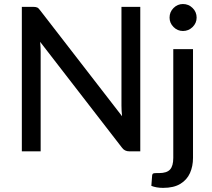

<svg xmlns="http://www.w3.org/2000/svg" viewBox="-20 -752 1052 954"><path d="M677 0H623Q598.5 0 585.5 -19L179.5 -544Q182 -516 182 -494V0H88.5V-718H143.5Q157.5 -718 164.8 -714.8Q172 -711.5 180 -700L586.5 -174.5Q583.5 -203 583.5 -227.5V-718H677ZM790.5 181.5Q757 181.5 732 171.5L736 119Q737 111.5 741.8 109.8Q746.5 108 758 108H770.5Q809 108 825 90.2Q841 72.5 841 32.5V-508H939V32.5Q939 74 924 107.8Q909 141.5 876.2 161.5Q843.5 181.5 790.5 181.5ZM889 -598Q862 -598 842.2 -617.8Q822.5 -637.5 822.5 -664.5Q822.5 -692.5 842.2 -712.2Q862 -732 889 -732Q917 -732 937 -712.2Q957 -692.5 957 -664.5Q957 -637.5 937 -617.8Q917 -598 889 -598Z"/></svg>

Font: Verano Sans Medium
Style: Regular
Weight: 500
Designer: Lukasz Dziedzic with Adam Twardoch and Botio Nikoltchev
Foundry: tyPoland Lukasz Dziedzic
Version: Version 3.001;December 28, 2019;FontCreator 12.0.0.2547 64-b